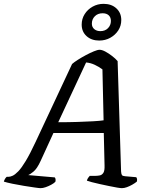

<svg xmlns="http://www.w3.org/2000/svg" viewBox="-53 -979 783 999"><path d="M158 0Q151 0 127 -3.5Q103 -7 71.5 -12Q40 -17 11.5 -23Q-17 -29 -33 -34Q-31 -42 -26.5 -49Q-22 -56 -18 -59H-9Q0 -59 12.5 -64.5Q25 -70 42 -87.5Q59 -105 81 -141.5Q103 -178 132 -240L322 -646Q332 -655 351.5 -667.5Q371 -680 393.5 -692Q416 -704 435.5 -712Q455 -720 465 -720Q478 -720 495.5 -710.5Q513 -701 530.5 -687.5Q548 -674 559 -661L577 -87Q578 -73 581.5 -68Q585 -63 598 -62L656 -57Q659 -53 660 -47.5Q661 -42 659 -34Q649 -26 635 -18Q621 -10 607 -5Q593 0 581 0Q574 0 556 -3Q538 -6 514.5 -11Q491 -16 467.5 -21Q444 -26 425.5 -31Q407 -36 399 -39Q401 -47 405.5 -53.5Q410 -60 414 -64H443Q456 -64 467 -66.5Q478 -69 485 -80Q492 -91 491 -118L487 -287H225L159 -143Q140 -101 120.5 -85.5Q101 -70 94 -68L232 -56Q235 -53 236 -46.5Q237 -40 235 -33Q227 -25 213 -17.5Q199 -10 184.5 -5Q170 0 158 0ZM250 -343Q303 -343 349.5 -344.5Q396 -346 431.5 -348Q467 -350 486 -353L480 -618Q461 -632 439.5 -642Q418 -652 395 -654ZM463 -768Q423 -768 397.5 -791Q372 -814 372 -851Q372 -881 387.5 -905.5Q403 -930 429 -944.5Q455 -959 486 -959Q527 -959 552.5 -935.5Q578 -912 578 -875Q578 -845 562.5 -821Q547 -797 521 -782.5Q495 -768 463 -768ZM469 -817Q494 -817 509 -832.5Q524 -848 524 -870Q524 -889 512.5 -899.5Q501 -910 481 -910Q456 -910 440.5 -894.5Q425 -879 425 -856Q425 -838 437.5 -827.5Q450 -817 469 -817Z"/></svg>

Font: Texturina Medium 12pt Medium
Style: Italic
Weight: 500
Italic angle: -11°
Version: Version 1.002